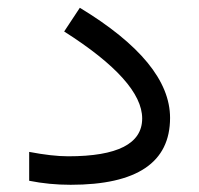

<svg xmlns="http://www.w3.org/2000/svg" viewBox="-20 -488 525 506"><path d="M56.9 -87.7V-11.6C92.2 -4.5 128.5 -1 166.2 -1C341.1 -1 428.2 -59.9 428.2 -177.3C428.2 -274.6 349.1 -371.3 190.4 -467.5L149.1 -405C286.1 -317.9 354.7 -241.3 354.7 -175.8C354.7 -109.3 289.7 -76.1 159.7 -76.1C131 -76.1 96.7 -80.1 56.9 -87.7Z"/></svg>

Font: Vazir FD Light
Style: Regular
Weight: 300
Foundry: DejaVu fonts team - Redesigned by Saber Rastikerdar
Version: Version 21.10;October 20, 2019;FontCreator 12.0.0.2547 64-bi